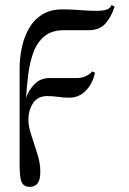

<svg xmlns="http://www.w3.org/2000/svg" viewBox="-20 -498 511 760"><path d="M433.6 -471.7Q419.9 -429.2 396.5 -403.8Q373 -378.4 329.6 -378.4H233.4Q184.1 -378.4 155.3 -354Q126.5 -329.6 111.8 -289.3Q97.2 -249 91.6 -201.9Q85.9 -154.8 83 -110.4Q93.3 -140.6 116.5 -164.8Q139.6 -189 175.8 -189H285.2Q301.3 -189 317.6 -195.6Q334 -202.1 344.7 -215.3L356 -210Q346.7 -167.5 320.1 -139.4Q293.5 -111.3 252.9 -111.3Q232.4 -111.3 210.7 -114.5Q189 -117.7 167.5 -117.7Q128.4 -117.7 110.4 -89.1Q92.3 -60.5 92.3 -24.4Q92.3 1 103.8 36.4Q115.2 71.8 127.4 109.6Q139.6 147.5 139.6 180.2Q139.6 200.2 136.5 211.4Q133.3 222.7 126.5 231Q120.6 235.4 114.5 238.5Q108.4 241.7 98.1 241.7Q81.5 241.7 71.8 232.4Q61.5 220.7 59.6 195.8Q57.6 170.9 57.6 155.8V-225.6Q57.6 -266.1 65.9 -307.4Q74.2 -348.6 93.8 -383.8Q113.3 -418.9 146.2 -439.9Q179.2 -460.9 227.5 -460.9Q262.7 -460.9 297.1 -458Q331.5 -455.1 365.7 -455.1Q384.8 -455.1 399.7 -459.2Q414.6 -463.4 421.9 -478Z"/></svg>

Font: Kurinto Seri
Style: Regular
Weight: 400
Designer: Kurinto was developed by Clint Goss from a range of fonts that are compatible with the SIL Open Font License Version 1.1
Foundry: Clinton F. Goss
Version: Version 2.196; July 25, 2020